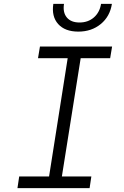

<svg xmlns="http://www.w3.org/2000/svg" viewBox="-20 -970 640 990"><path d="M70 0 79 -60H233L329 -670H176L186 -730H558L548 -670H396L299 -60H451L442 0ZM384 -807Q315 -807 280 -846Q245 -885 255 -950H310Q303 -906 324.5 -880Q346 -854 390 -854Q434 -854 464 -880Q494 -906 501 -950H557Q547 -885 499.5 -846Q452 -807 384 -807Z"/></svg>

Font: NKDuy Mono ExtraLight
Style: Italic
Weight: 200
Italic angle: -9°
Monospace: yes
Designer: NKDuy
Foundry: NKDuy
Version: Version 2.251; ttfautohint (v1.8.4.7-5d5b)